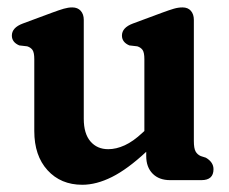

<svg xmlns="http://www.w3.org/2000/svg" viewBox="-20 -486 618 518"><path d="M72.5 -132.5V-326.5Q72.5 -344 67.8 -351Q63 -358 53.5 -361L32 -363.5Q12 -372 12 -390Q12 -411.5 41.5 -422.5L121 -452Q140 -459 152 -462.5Q164 -466 175 -466Q189.5 -466 197.8 -456.8Q206 -447.5 206 -432.5V-165.5Q206 -125.5 224 -104.5Q242 -83.5 272 -83.5Q293.5 -83.5 316.5 -94Q339.5 -104.5 364.5 -128L369.5 -132.5V-326.5Q369.5 -344 364.8 -351Q360 -358 350.5 -361L329 -363.5Q309 -372 309 -390Q309 -411.5 338.5 -422.5L418 -452Q437 -459 449 -462.5Q461 -466 472.5 -466Q487 -466 495 -456.8Q503 -447.5 503 -432.5V-105.5Q503 -85.5 507.8 -77.2Q512.5 -69 521.5 -65L535.5 -60.5Q556 -48.5 556 -29.5Q556 0 523.5 0H439Q409 0 391.8 -17.5Q374.5 -35 374.5 -65V-76.5Q324 -29.5 282 -8.5Q240 12.5 202 12.5Q144 12.5 108.2 -26.8Q72.5 -66 72.5 -132.5Z"/></svg>

Font: Fraunces 72pt S100 SemiBold
Style: Regular
Weight: 600
Version: Version 1.000; ttfautohint (v1.8.3)